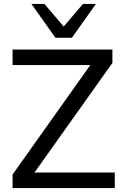

<svg xmlns="http://www.w3.org/2000/svg" viewBox="-20 -957 639 977"><path d="M44 0V-69L463 -659V-626H44V-705H552V-637L132 -46V-79H564V0ZM262 -765 140 -937H206L304 -822L402 -937H468L346 -765Z"/></svg>

Font: Mulish Medium
Style: Regular
Weight: 500
Designer: Vernon Adams
Foundry: Vernon Adams
Version: Version 3.603; ttfautohint (v1.8.3)